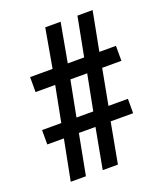

<svg xmlns="http://www.w3.org/2000/svg" viewBox="-133 -802 759 891"><g transform="rotate(-20 246.5 -357.0)"><path d="M62 0H137L175 -200H257L220 0H295L332 -200H443V-271H347L380 -447H475V-521H393L430 -714H355L318 -521H237L272 -714H196L162 -521H51V-447H148L114 -271H19V-200H101ZM189 -271 223 -447H306L272 -271Z"/></g></svg>

Font: Noto Serif Khmer Condensed ExtraBold
Style: Regular
Weight: 800
Width: 3
Designer: Danh Hong and the Monotype Design Team
Foundry: Monotype Imaging Inc.
Version: Version 2.004